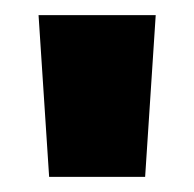

<svg xmlns="http://www.w3.org/2000/svg" viewBox="-20 -741 257 254"><path d="M31 -721H186L172 -507H45Z"/></svg>

Font: Pridi SemiBold
Style: Regular
Weight: 600
Designer: Katatrad Team
Foundry: CadsonDemak
Version: Version 1.001